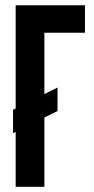

<svg xmlns="http://www.w3.org/2000/svg" viewBox="-20 -715 360 735"><path d="M40 -694.8H305.2V-589.8H149.9V-355L200.2 -379.9V-290L149.9 -265.1V0H40V-210L29.8 -205.1V-294.9L40 -299.8Z"/></svg>

Font: Horta
Style: Regular
Weight: 600
Width: 3
Version: Version 0.11